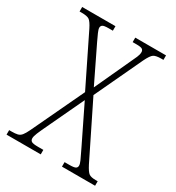

<svg xmlns="http://www.w3.org/2000/svg" viewBox="-172 -819 847 924"><g transform="rotate(30 251.5 -357.0)"><path d="M5 0V-25H18Q39 -25 51.5 -28Q64 -31 73 -42Q82 -53 93 -76L230 -366L95 -641Q79 -673 67 -681Q55 -689 25 -689H13V-714H198V-689H175Q148 -689 141 -683.5Q134 -678 134 -669Q134 -660 141.5 -643Q149 -626 160 -603L255 -407L345 -602Q355 -623 362 -639Q369 -655 369 -668Q369 -678 362 -683.5Q355 -689 330 -689H308V-714H479V-689H467Q438 -689 425.5 -681Q413 -673 396 -638L272 -374L420 -74Q437 -41 448.5 -33Q460 -25 486 -25H497V0H313V-25H339Q366 -25 374 -30Q382 -35 382 -45Q382 -55 374.5 -71.5Q367 -88 349 -125L248 -332L159 -143Q137 -97 129 -77.5Q121 -58 121 -47Q121 -36 129 -30.5Q137 -25 166 -25H195V0Z"/></g></svg>

Font: Noto Serif Tamil Condensed ExtraLight
Style: Italic
Weight: 200
Width: 3
Italic angle: -12°
Designer: Indian Type Foundry, Tom Grace, and the Monotype Design Team
Foundry: Monotype Imaging Inc.
Version: Version 2.003; ttfautohint (v1.8.4.7-5d5b)